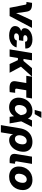

<svg xmlns="http://www.w3.org/2000/svg" viewBox="1728 -2510 986 4483"><g transform="rotate(90 2221.5 -269.0)"><path d="M162.6 0 89.4 -370.1Q87.4 -381.8 79.6 -387.5Q71.8 -393.1 57.6 -393.1H25.9L47.4 -523.4H80.1Q163.6 -523.4 203.6 -493.2Q243.7 -462.9 253.4 -393.6L271.5 -278.3Q278.8 -228.5 283.7 -177.7Q288.6 -127 293 -75.2H254.9Q276.4 -127 297.6 -177.5Q318.8 -228 342.3 -278.3L457 -522.5H631.8L355 0Z M809.1 11.2Q740.7 11.2 688.2 -7.6Q635.7 -26.4 609.1 -62.5Q582.5 -98.6 590.8 -150.9Q597.7 -190.9 621.3 -217.3Q645 -243.7 680.9 -259.3Q716.8 -274.9 760.7 -281.5Q804.7 -288.1 851.6 -288.1H931.2L919.4 -217.8H848.6Q824.2 -217.8 805.2 -211.2Q786.1 -204.6 774.4 -192.1Q762.7 -179.7 759.3 -161.6Q755.4 -135.3 773.9 -120.1Q792.5 -105 831.1 -105Q856.9 -105 876.2 -112.3Q895.5 -119.6 908.2 -133.8Q920.9 -147.9 926.8 -168.5L1087.4 -163.1Q1074.2 -110.4 1036.9 -71Q999.5 -31.7 941.7 -10.3Q883.8 11.2 809.1 11.2ZM851.1 -253.9Q799.3 -253.9 757.6 -258.8Q715.8 -263.7 687.3 -276.4Q658.7 -289.1 646.2 -311.5Q633.8 -334 640.1 -369.1Q648.4 -419.4 685.8 -456.3Q723.1 -493.2 780 -513.2Q836.9 -533.2 903.8 -533.2Q968.3 -533.2 1016.6 -514.2Q1064.9 -495.1 1090.8 -458Q1116.7 -420.9 1112.8 -366.2L954.6 -360.8Q956.1 -388.2 938.2 -402.3Q920.4 -416.5 886.2 -416.5Q853 -416.5 829.3 -403.3Q805.7 -390.1 801.8 -367.2Q798.3 -346.2 815.2 -332.8Q832 -319.3 866.2 -319.3H936L925.3 -253.9Z M1389.2 -522.5 1302.7 0H1133.3L1219.7 -522.5ZM1768.1 -522.5 1473.1 -193.4H1307.1L1316.9 -323.2H1402.8L1570.8 -522.5ZM1475.6 0 1380.4 -202.1 1529.3 -279.8 1679.2 0Z M2033.2 2Q1941.4 2 1903.8 -34.4Q1866.2 -70.8 1878.9 -146.5L1918.9 -389.2H1749.5L1771.5 -522.5H2279.3L2257.3 -389.2H2087.9L2051.8 -171.9Q2047.9 -147.9 2056.2 -138.4Q2064.5 -128.9 2091.3 -128.9Q2105 -128.9 2119.9 -129.2Q2134.8 -129.4 2147.5 -129.9L2131.3 -1.5Q2106 0.5 2081.5 1.2Q2057.1 2 2033.2 2Z M2485.4 11.7Q2407.2 11.7 2353.3 -23.4Q2299.3 -58.6 2275.9 -120.1Q2252.4 -181.6 2265.1 -260.3Q2278.3 -339.8 2319.3 -401.1Q2360.4 -462.4 2424.1 -497.3Q2487.8 -532.2 2569.3 -532.2Q2618.2 -532.2 2653.3 -519Q2688.5 -505.9 2711.4 -482.2Q2734.4 -458.5 2747.3 -426.3Q2760.3 -394 2765.1 -356H2796.4L2812.5 -280.8L2861.8 0H2709L2669.9 -262.2Q2665.5 -294.4 2657.7 -319.8Q2649.9 -345.2 2637.7 -362.8Q2625.5 -380.4 2607.7 -389.9Q2589.8 -399.4 2565.9 -399.4Q2532.7 -399.4 2506.1 -382.6Q2479.5 -365.7 2461.2 -335.2Q2442.9 -304.7 2436 -262.2Q2429.2 -219.2 2435.5 -188Q2441.9 -156.7 2461.4 -139.6Q2481 -122.6 2512.7 -122.6Q2537.6 -122.6 2560.3 -132.8Q2583 -143.1 2602.8 -161.4Q2622.6 -179.7 2639.4 -204.8Q2656.2 -230 2669.4 -259.3L2790.5 -522.5H2941.4L2807.6 -259.3L2764.2 -172.4H2732.4Q2712.9 -131.8 2689.5 -97.9Q2666 -64 2637 -39.6Q2607.9 -15.1 2570.6 -1.7Q2533.2 11.7 2485.4 11.7ZM2547.4 -585.9 2588.9 -741.7H2734.4L2644.5 -585.9Z M2901.4 204.1 2975.1 -239.3Q2991.2 -336.4 3035.6 -401.6Q3080.1 -466.8 3146.2 -499.8Q3212.4 -532.7 3293.5 -532.7Q3374 -532.7 3429.4 -501Q3484.9 -469.2 3509 -408.4Q3533.2 -347.7 3518.6 -259.8Q3505.4 -179.2 3466.6 -118.4Q3427.7 -57.6 3372.3 -23.4Q3316.9 10.7 3252 10.7Q3216.3 10.7 3189.5 -0.2Q3162.6 -11.2 3145.3 -31.5Q3127.9 -51.8 3119.1 -79.1H3117.2L3070.3 204.1ZM3223.6 -123.5Q3255.9 -123.5 3281.2 -140.6Q3306.6 -157.7 3323.7 -188.7Q3340.8 -219.7 3347.7 -261.7Q3354.5 -304.2 3347.9 -334.7Q3341.3 -365.2 3322.3 -382.1Q3303.2 -398.9 3271 -398.9Q3239.3 -398.9 3212.4 -382.1Q3185.5 -365.2 3167 -334.5Q3148.4 -303.7 3141.1 -261.7Q3134.3 -219.7 3142.3 -188.7Q3150.4 -157.7 3171.1 -140.6Q3191.9 -123.5 3223.6 -123.5Z M3731.9 0.5Q3637.2 0.5 3600.3 -34.7Q3563.5 -69.8 3576.2 -148.9L3638.2 -522.5H3807.1L3748 -166Q3744.6 -145.5 3752.7 -136Q3760.7 -126.5 3781.2 -126.5Q3787.6 -126.5 3793.5 -126.7Q3799.3 -127 3803.7 -127L3788.6 -2.4Q3776.9 -1.5 3762.2 -0.5Q3747.6 0.5 3731.9 0.5Z M4106.9 11.2Q4033.2 11.2 3979.5 -16.4Q3925.8 -43.9 3897 -94.5Q3868.2 -145 3868.2 -213.9Q3868.2 -280.3 3890.4 -338.1Q3912.6 -396 3954.1 -439.9Q3995.6 -483.9 4052.7 -508.5Q4109.9 -533.2 4179.7 -533.2Q4253.9 -533.2 4307.4 -505.4Q4360.8 -477.5 4389.6 -427Q4418.5 -376.5 4418.5 -307.6Q4418.5 -243.7 4397 -186Q4375.5 -128.4 4335 -84Q4294.4 -39.6 4236.8 -14.2Q4179.2 11.2 4106.9 11.2ZM4116.7 -121.6Q4149.9 -121.6 4175 -138.9Q4200.2 -156.2 4216.8 -184.3Q4233.4 -212.4 4241.5 -245.6Q4249.5 -278.8 4249.5 -310.1Q4249.5 -339.4 4239.3 -359.4Q4229 -379.4 4210.9 -389.6Q4192.9 -399.9 4169.9 -399.9Q4136.7 -399.9 4111.8 -382.6Q4086.9 -365.2 4070.1 -337.4Q4053.2 -309.6 4045.2 -276.4Q4037.1 -243.2 4037.1 -211.4Q4037.1 -168 4059.6 -144.8Q4082 -121.6 4116.7 -121.6Z"/></g></svg>

Font: Inter 28pt ExtraBold
Style: Italic
Weight: 800
Italic angle: -9.3988°
Designer: Rasmus Andersson
Foundry: rsms
Version: Version 4.001;git-66647c0bb